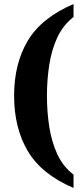

<svg xmlns="http://www.w3.org/2000/svg" viewBox="-20 -793 412 953"><path d="M345 140Q186 72 118 -43Q50 -158 50 -318Q50 -477 118 -591Q186 -705 345 -773V-709Q292 -667 264 -606Q236 -545 224.5 -471Q213 -397 213 -318Q213 -238 224.5 -164Q236 -90 264 -28.5Q292 33 345 74Z"/></svg>

Font: Noto Serif Tamil Condensed ExtraBold
Style: Regular
Weight: 800
Width: 3
Designer: Indian Type Foundry, Tom Grace, and the Monotype Design Team
Foundry: Monotype Imaging Inc.
Version: Version 2.004; ttfautohint (v1.8.4.7-5d5b)